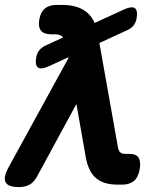

<svg xmlns="http://www.w3.org/2000/svg" viewBox="-46 -750 666 780"><path d="M103.9 -31.9Q90.7 -8.5 73.1 0.7Q55.5 10 30.8 10Q-13.8 10 -23.6 -10.3Q-33.3 -30.5 -9.7 -73.1L232 -513.9L218.3 -580.4Q215.4 -595.7 204.9 -603.1Q194.4 -610.6 179.8 -610.6H162.6Q132.5 -610.6 120.5 -625.6Q108.5 -640.7 113.6 -670.8Q119 -700.9 136.4 -715.4Q153.8 -730 183.9 -730H207.8Q268.5 -730 304.4 -701.9Q340.2 -673.7 350.6 -615.6L431.8 -159.3Q434.4 -140.1 441.1 -132.6Q447.7 -125 459.6 -125H477.3Q508 -125 517.4 -108.8Q526.7 -92.5 521.3 -61.1Q515.2 -28.3 497.3 -14.2Q479.4 0 451.5 0H430.9Q376 0 344.8 -25.7Q313.6 -51.4 302.6 -110.6L264.4 -327.5ZM153.4 -481.4Q121.1 -466.6 108.4 -475.7Q95.6 -484.8 101.3 -517.4Q104 -533.5 113.4 -545.4Q122.8 -557.4 138.6 -564.8L456.8 -711.1Q489.1 -725.9 501.8 -716.8Q514.6 -707.7 508.9 -675.1Q506.2 -659 496.9 -647Q487.7 -635.1 471.6 -627.7Z"/></svg>

Font: Maple Mono
Style: Italic
Weight: 400
Italic angle: -10°
Monospace: yes
Designer: subframe7536
Version: Version 7.300